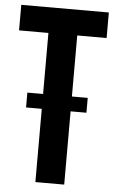

<svg xmlns="http://www.w3.org/2000/svg" viewBox="-56 -838 523 876"><g transform="rotate(5 206.0 -400.0)"><path d="M140 0V-683H5.5V-800H406.5V-683H272V0ZM68 -403.5H344.5V-335.5H68Z"/></g></svg>

Font: Big Shoulders Text Thin ExtraBold
Style: Regular
Weight: 800
Version: Version 2.002